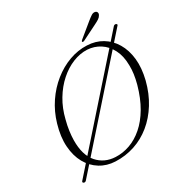

<svg xmlns="http://www.w3.org/2000/svg" viewBox="-202 -1026 1159 1212"><g transform="rotate(-30 378.0 -420.0)"><path d="M58.5 27.5Q54.5 25 54 21.2Q53.5 17.5 58 13L719.5 -733.5Q723.5 -737.5 728.8 -738.2Q734 -739 738 -736.5Q743 -734 743.2 -730.2Q743.5 -726.5 738.5 -722L77 24.5Q73 28.5 68 29.2Q63 30 58.5 27.5ZM510 -712Q571.5 -709.5 619 -681Q666.5 -652.5 696.5 -602.2Q726.5 -552 733.8 -484.5Q741 -417 721 -335.5Q699.5 -251 658.2 -184.8Q617 -118.5 561.2 -73.2Q505.5 -28 439.2 -6.2Q373 15.5 301 12.5Q240 10 192 -19.8Q144 -49.5 115 -101.2Q86 -153 81 -223.8Q76 -294.5 101 -379.5Q123 -455 165 -517.2Q207 -579.5 263 -624.2Q319 -669 382.5 -692Q446 -715 510 -712ZM315.5 -11.5Q367.5 -9 419 -27.2Q470.5 -45.5 517 -85.8Q563.5 -126 600.5 -189Q637.5 -252 661.5 -338Q671.5 -375 676 -408Q680.5 -441 679.5 -470Q679 -538 654.2 -585.5Q629.5 -633 588.8 -659Q548 -685 498.5 -688Q446.5 -690.5 394 -669.2Q341.5 -648 294.8 -606.5Q248 -565 212.8 -506.2Q177.5 -447.5 160 -375Q149.5 -335.5 144.8 -300.5Q140 -265.5 139.5 -235.5Q138 -127.5 187.2 -71.2Q236.5 -15 315.5 -11.5ZM599.5 -838Q619.5 -854.5 634 -863.8Q648.5 -873 662 -869Q672 -866 674.5 -857Q677 -848 671 -838.5Q665 -827 652.2 -818.8Q639.5 -810.5 622 -802L509 -745.5Q505.5 -744 501.5 -744Q497.5 -744 496 -746.5Q494.5 -749.5 497 -752.8Q499.5 -756 503 -759Z"/></g></svg>

Font: Fraunces ExtraLight
Style: Italic
Weight: 250
Italic angle: -16°
Version: Version 1.000;[b76b70a41]